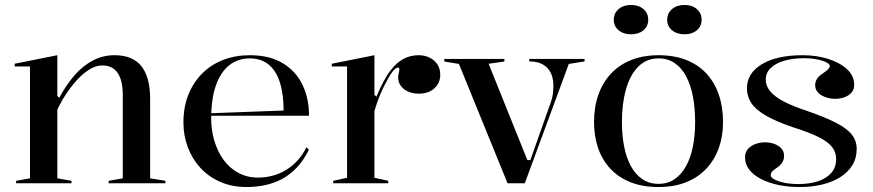

<svg xmlns="http://www.w3.org/2000/svg" viewBox="-20 -737 3509 772"><path d="M645.1 -10V0H416.8V-10L473.7 -20V-354.1Q473.7 -413.9 452.9 -443.9Q432 -473.9 391.7 -473.9Q365.3 -473.9 338.5 -457Q311.7 -440.2 287.4 -412.9Q263.1 -385.7 243.2 -354.9Q223.2 -324 210.5 -295.7V-20L267.4 -10V0H44.8V-10L100.5 -20V-469.7H39.1V-480.7L210.5 -515V-350.9L218.5 -344Q246.2 -396 279.8 -434.4Q313.4 -472.8 353.6 -493.9Q393.8 -515 440.4 -515Q479.6 -515 507 -502.7Q534.5 -490.4 551.3 -467.3Q568 -444.2 575.9 -411.9Q583.7 -379.5 583.7 -338.9V-20Z M984.2 -515Q1063.6 -515 1116.4 -483.2Q1169.3 -451.5 1195.9 -396.7Q1222.5 -341.9 1222.5 -271.7H827.5V-281.7L1120.3 -292.6Q1120.3 -358.9 1105.3 -405.7Q1090.4 -452.5 1060.4 -477.3Q1030.4 -502.2 983.7 -502.2Q937.2 -502.2 902.2 -475Q867.3 -447.7 848.3 -394Q829.2 -340.2 829.2 -260.2Q829.2 -213 842 -170.3Q854.8 -127.6 878.9 -94.4Q902.9 -61.2 938.1 -42.1Q973.2 -23 1017.9 -23Q1048.3 -23 1077.2 -30.9Q1106 -38.7 1131 -54.1Q1156.1 -69.5 1176.7 -92.2Q1197.4 -114.9 1212 -144.6L1222 -135Q1200.1 -90.9 1172 -61.8Q1144 -32.7 1111.2 -15.8Q1078.4 1 1043.1 8Q1007.7 15 971.8 15Q912.4 15 865.3 -5.8Q818.1 -26.6 785.3 -62.5Q752.5 -98.3 735 -145.3Q717.5 -192.2 717.5 -244.5Q717.5 -306.1 737.2 -355.7Q756.9 -405.3 792.5 -441.1Q828 -476.9 876.9 -495.9Q925.8 -515 984.2 -515Z M1319.8 0V-10L1375.5 -22.2V-469.7H1314.1V-480.7L1485.5 -515V-356.3L1493.5 -348.3Q1507.9 -382.2 1522.1 -409Q1536.2 -435.9 1550.4 -453.6Q1574.6 -485.7 1602.3 -500.3Q1630 -515 1663.2 -515Q1686 -515 1705.6 -506.1Q1725.3 -497.2 1737.7 -479.6Q1750.2 -461.9 1750.2 -435.4Q1750.2 -414.7 1739.8 -397.6Q1729.5 -380.5 1710.3 -370.5Q1691.1 -360.4 1663.9 -360.4Q1640.1 -360.4 1621.2 -368.7Q1602.3 -377 1591.6 -391.9Q1580.8 -406.8 1580.8 -425.2Q1580.8 -432.7 1582.2 -438.2Q1583.6 -443.8 1584.7 -449.1Q1585.7 -454.5 1585.7 -458.3Q1585.7 -465.3 1580.6 -465.3Q1570.7 -465.3 1557.4 -447.7Q1544.2 -430.2 1527.2 -396.3Q1516.1 -375.6 1505.1 -348Q1494.2 -320.4 1485.5 -290.5V-22.2L1541.1 -10V0Z M2020.8 0 1825.3 -480 1766.5 -489.6V-500H2008V-489.6L1944.7 -480.6L2100.4 -93.5H2112.5L2195.8 -328.8Q2200.7 -341.7 2202.9 -358.9Q2205.2 -376.1 2205.2 -394.7Q2205.2 -411.9 2200.5 -428.5Q2195.9 -445.2 2184.6 -459.3Q2173.4 -473.4 2154.7 -481.7Q2136 -490 2108.1 -490V-500H2330.4V-490L2267.1 -480L2090.1 0Z M2627.7 -515Q2690.1 -515 2738.6 -496.1Q2787.1 -477.3 2820.1 -441.6Q2853.1 -406 2870.2 -356.4Q2887.2 -306.8 2887.2 -246Q2887.2 -189.3 2870.1 -141.7Q2853 -94.1 2820 -58.8Q2786.9 -23.5 2738.7 -4.2Q2690.5 15 2627.7 15Q2564.1 15 2515.5 -4.2Q2466.8 -23.5 2434 -58.8Q2401.2 -94.1 2384.8 -141.7Q2368.5 -189.3 2368.5 -246Q2368.5 -306.8 2386.1 -356.4Q2403.8 -406 2437.3 -441.6Q2470.7 -477.3 2519 -496.1Q2567.2 -515 2627.7 -515ZM2628.3 -502.2Q2579.4 -502.2 2546.4 -469.1Q2513.5 -436.1 2497.1 -378.2Q2480.6 -320.4 2480.6 -246Q2480.6 -193.2 2489.5 -147.9Q2498.3 -102.6 2516.8 -68.9Q2535.3 -35.2 2563 -16.5Q2590.6 2.2 2627.7 2.2Q2664.5 2.2 2692 -16.3Q2719.4 -34.7 2738.1 -68.5Q2756.9 -102.2 2765.9 -147.5Q2775 -192.8 2775 -246Q2775 -301.7 2766.2 -348.4Q2757.3 -395.2 2739 -429.7Q2720.7 -464.3 2693 -483.2Q2665.4 -502.2 2628.3 -502.2ZM2732.5 -717.1Q2762.7 -717.1 2781.9 -700.5Q2801.1 -684 2801.1 -657.6Q2801.1 -631.6 2781.9 -615.3Q2762.7 -599.1 2732.5 -599.1Q2701.6 -599.1 2682.2 -615.3Q2662.7 -631.6 2662.7 -657.6Q2662.7 -684 2682.2 -700.5Q2701.6 -717.1 2732.5 -717.1ZM2517.7 -717.1Q2548 -717.1 2567.2 -700.5Q2586.4 -684 2586.4 -657.6Q2586.4 -631.6 2567.2 -615.3Q2548 -599.1 2517.7 -599.1Q2486.9 -599.1 2467.4 -615.3Q2447.9 -631.6 2447.9 -657.6Q2447.9 -684 2467.4 -700.5Q2486.9 -717.1 2517.7 -717.1Z M3195.5 15Q3150.2 15 3110.4 6.8Q3070.7 -1.4 3040.2 -17.1Q3009.8 -32.7 2992.7 -54.8Q2975.6 -76.8 2975.6 -104.4Q2975.6 -124.5 2987.3 -137.8Q2998.9 -151.1 3017.2 -157.9Q3035.5 -164.7 3055 -164.7Q3075.4 -164.7 3093 -158.5Q3110.7 -152.2 3121.6 -140.3Q3132.6 -128.4 3132.6 -110.6Q3132.6 -96.9 3126.5 -85.9Q3120.4 -74.9 3107.4 -65.1Q3091 -54.5 3084.8 -47.2Q3078.7 -40 3078.7 -31.7Q3078.7 -24.4 3093 -16.2Q3107.4 -7.9 3132.7 -2.4Q3158 3 3190.3 3Q3235.2 3 3269.2 -8.3Q3303.2 -19.6 3322.6 -41.9Q3342 -64.3 3342 -97.6Q3342 -124.5 3326 -145.3Q3310 -166.2 3273.1 -185.1Q3236.1 -204 3171.8 -224.2Q3101.3 -248 3059.8 -272Q3018.3 -296.1 3000.8 -322.9Q2983.3 -349.8 2983.3 -381.6Q2983.3 -442.8 3043.4 -478.9Q3103.5 -515 3207.4 -515Q3263.3 -515 3310.4 -500Q3357.4 -485 3386 -458.6Q3414.6 -432.1 3414.6 -395.8Q3414.6 -377 3403.6 -364.6Q3392.7 -352.1 3375.2 -345.9Q3357.8 -339.6 3338.7 -339.6Q3323.5 -339.6 3309.3 -343.2Q3295.1 -346.8 3283.5 -353.5Q3271.8 -360.1 3264.7 -370.7Q3257.6 -381.2 3257.6 -394.6Q3257.6 -422.2 3288.3 -441.8Q3304.3 -452.3 3310.3 -459Q3316.3 -465.8 3316.3 -472.2Q3316.3 -477.5 3308.2 -483Q3300.1 -488.6 3285.8 -493.1Q3271.4 -497.6 3253.1 -500.3Q3234.9 -503 3213.9 -503Q3168.9 -503 3134 -493Q3099.1 -483 3079 -463.7Q3059 -444.4 3059 -416.3Q3059 -390.8 3077.9 -368.6Q3096.8 -346.5 3133.8 -327.7Q3170.7 -308.9 3225.4 -290.9Q3300.3 -264.9 3343.8 -242.1Q3387.2 -219.3 3405.9 -194.7Q3424.6 -170.2 3424.6 -138.5Q3424.6 -100.7 3406.8 -72.1Q3388.9 -43.5 3357.9 -24.2Q3326.8 -4.9 3285.3 5.1Q3243.8 15 3195.5 15Z"/></svg>

Font: Kalnia Thin
Style: Regular
Weight: 100
Version: Version 1.105